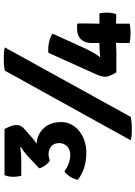

<svg xmlns="http://www.w3.org/2000/svg" viewBox="133 -862 735 1042"><g transform="rotate(-90 501.0 -341.5)"><path d="M320 -576 268 -530Q262 -524 241 -511Q292 -508 325.5 -472.5Q359 -437 359 -377Q359 -347 345.5 -322Q332 -297 309.5 -279Q287 -261 257 -251Q227 -241 194 -241Q104 -241 46 -287Q53 -328 90 -360Q116 -343 138 -335.5Q160 -328 178 -328Q211 -328 228 -346Q245 -364 245 -387Q245 -418 226.5 -432Q208 -446 185 -446Q166 -446 152 -439Q139 -444 125.5 -462Q112 -480 108 -497L180 -564Q189 -572 199.5 -580Q210 -588 223 -596L220 -600Q193 -594 141 -594H68Q62 -612 62 -637Q62 -665 71 -685H321Q332 -665 337.5 -649.5Q343 -634 343 -620Q343 -594 320 -576ZM260 0 638 -683Q664 -689 705.5 -689Q747 -689 764 -683L387 0Q360 6 319 6Q278 6 260 0ZM924 -79 893 -80V-6Q873 -1 842 -1Q811 -1 788 -6V-35L789 -80L740 -78H629Q605 -117 605 -138Q605 -159 620 -192L735 -447Q760 -450 791.5 -443.5Q823 -437 839 -424L776 -286Q741 -204 712 -168L714 -166Q754 -170 788 -170V-212Q788 -249 808 -270Q828 -291 863 -291H890L894 -287V-233L893 -170H949Q953 -154 953 -130Q953 -106 945 -79Z"/></g></svg>

Font: Signika
Style: Semibold
Weight: 600
Designer: Anna Giedrys
Foundry: Anna Giedrys
Version: Version 1.001